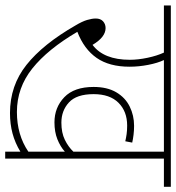

<svg xmlns="http://www.w3.org/2000/svg" viewBox="10 -672 662 721"><g transform="rotate(90 340.5 -311.0)"><path d="M575 -596V0H549V-57Q516 -37 480.5 -27.5Q445 -18 404 -18Q301 -18 223 -80Q145 -142 75 -264Q60 -289 54.5 -307.5Q49 -326 49 -340Q49 -358 59.5 -367.5Q70 -377 85 -377Q119 -377 148 -328Q204 -370 204 -468Q204 -499 196.5 -534.5Q189 -570 177 -596H0V-622H681V-596ZM440 -211Q478 -211 504.5 -224Q531 -237 549 -256V-596H205Q216 -573 223 -537.5Q230 -502 230 -467Q230 -391 197 -343.5Q164 -296 99 -271Q164 -160 236.5 -102Q309 -44 400 -44Q486 -44 549 -87V-224Q530 -207 502.5 -196Q475 -185 439 -185Q383 -185 344.5 -222Q306 -259 306 -332Q306 -383 326 -417Q346 -451 379.5 -467.5Q413 -484 452 -484Q469 -484 485.5 -482Q502 -480 515 -477L510 -451Q497 -454 483 -456Q469 -458 451 -458Q398 -458 365.5 -425.5Q333 -393 333 -332Q333 -268 364 -239.5Q395 -211 440 -211Z"/></g></svg>

Font: Noto Sans SemiCondensed Thin
Style: Italic
Weight: 100
Width: 4
Italic angle: -12°
Designer: Monotype Design Team
Foundry: Monotype Imaging Inc.
Version: Version 2.013; ttfautohint (v1.8.4.7-5d5b)